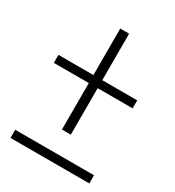

<svg xmlns="http://www.w3.org/2000/svg" viewBox="-176 -833 853 937"><g transform="rotate(30 250.0 -365.0)"><path d="M225 -161V-423H28V-468H225V-730H275V-468H472V-423H275V-161ZM28 0V-46H472V0Z"/></g></svg>

Font: M PLUS 1 Code Light
Style: Regular
Weight: 300
Designer: Coji Morishita
Foundry: UNDERFOREST DESIGN
Version: Version 1.002